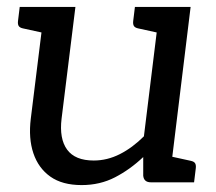

<svg xmlns="http://www.w3.org/2000/svg" viewBox="-20 -527 625 555"><path d="M216 8Q160 8 125.5 -16.5Q91 -41 76.5 -84Q62 -127 69 -184L109 -507H198L158 -184Q151 -126 174 -94.5Q197 -63 251 -63Q290 -63 326.5 -81.5Q363 -100 396 -133L442 -507H531L469 0H416Q396 0 394 -19V-73Q356 -37 312.5 -14.5Q269 8 216 8ZM439 0 459 -78 532 -62Q541 -60 544 -55Q547 -50 546 -41L541 0ZM139 -507 119 -429 46 -445Q37 -447 34 -452Q31 -457 32 -466L37 -507ZM472 -507 452 -429 379 -445Q370 -447 367 -452Q364 -457 365 -466L370 -507Z"/></svg>

Font: Aleo
Style: Italic
Weight: 400
Italic angle: -7°
Designer: Alessio Laiso
Foundry: Alessio Laiso
Version: Version 2.001;gftools[0.9.29]